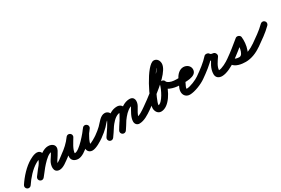

<svg xmlns="http://www.w3.org/2000/svg" viewBox="28 -1547 3761 2568"><g transform="rotate(-30 1908.0 -263.5)"><path d="M37.6 36.7C37.6 36.7 37.6 36.7 37.6 36.7C91 -44.5 172.8 -138.2 257.9 -185.7C272.7 -194 288 -201.9 303.9 -207.7C325.2 -215.4 326.2 -207.4 314.1 -215.7C306 -221.3 305.2 -235.2 303.7 -225.2C303.2 -222 302.5 -219.1 301.6 -215.9C284.2 -152.5 210.3 -75.6 168.2 -20.2C153.1 -0.5 157 27.8 176.8 42.8C196.5 57.9 224.8 54 239.8 34.2C239.8 34.2 239.8 34.2 239.8 34.2C291.1 -33.2 366 -110.5 388.4 -192.1C395.2 -216.8 398 -245.5 384.5 -268.7C347.1 -332.6 261.1 -290.5 214.1 -264.3C116.1 -209.7 23.9 -106.3 -37.6 -12.7C-51.3 8 -45.5 35.9 -24.7 49.6C-4 63.3 23.9 57.5 37.6 36.7ZM240 34C240 34 240 34 240 34C279.7 -19 422.6 -211.7 500 -211.7C502.6 -211.7 505 -211.6 507.6 -211.4C521.9 -210.1 508.1 -210.9 504.5 -223.6C502.8 -229.7 506 -234.3 502.1 -226.8C502.1 -226.8 502.1 -226.9 502.2 -226.9C502.2 -227 502.2 -227.1 502.2 -227.1C482.6 -190 459.4 -155.7 436.4 -120.7C401.7 -68 379 45.6 473 51.9C535 56.1 603.3 -5.5 652.8 -40.1C673.2 -54.4 678.1 -82.5 663.9 -102.8C649.6 -123.2 621.5 -128.1 601.2 -113.9C572.1 -93.5 506.3 -36.1 479 -37.9C475.8 -38.1 485.5 -36.1 488.1 -34.2C490.5 -32.5 492.1 -30.7 493.7 -28.3C494.2 -27.5 494.6 -26.7 495 -25.9C495.1 -25.6 495.4 -24.3 495.4 -24.7C494.4 -40.1 503.4 -58.8 511.6 -71.3C536.2 -108.6 560.8 -145.3 581.8 -184.9C581.8 -184.9 581.8 -185 581.8 -185.1C581.9 -185.1 581.9 -185.2 581.9 -185.2C617.5 -253.6 568.2 -301.7 500 -301.7C371 -301.7 235.1 -109.7 168 -20C153.1 -0.1 157.1 28.1 177 43C196.9 57.9 225.1 53.9 240 34Z M588.9 -51.5C603 -31 631 -25.8 651.5 -39.9C726.8 -91.7 797.5 -156.2 850.7 -230.9C867.2 -254.1 855.3 -278.6 835.7 -291.1C816.2 -303.5 789 -304 774.9 -279.3C732.8 -205.3 671.9 -118.9 671.9 -31.7C671.9 23.1 719 49.9 768.2 49.9C881.1 49.9 1040.5 -140.9 1101.7 -226.9C1118.6 -250.7 1109.7 -275.7 1092 -288.9C1074.4 -302.2 1048 -303.9 1029.8 -281C1014 -261.2 996.5 -241.4 983.9 -219.3C983.9 -219.3 983.8 -219 983.6 -218.8C983.5 -218.5 983.3 -218.2 983.3 -218.2C952.2 -159.9 914 -98.5 914 -30.3C914 -16.2 916.5 -2.1 922.9 10.5C922.9 10.5 923.1 10.8 923.3 11.1C923.5 11.5 923.6 11.8 923.6 11.8C934.8 32 956.1 47.8 988.4 47.8C1046.8 47.8 1133.7 -7.9 1179.8 -40.1C1200.2 -54.4 1205.1 -82.5 1190.9 -102.8C1176.6 -123.2 1148.5 -128.1 1128.2 -113.9C1128.2 -113.9 1128.2 -113.9 1128.2 -113.9C1098.5 -93.1 1017.6 -42.2 988.4 -42.2C983.1 -42.2 997.5 -36.8 1001.4 -32.1C1002.3 -31 1003 -29.9 1003.8 -28.7C1004.3 -27.9 1005.4 -25.5 1005.1 -26.3C1004.4 -28.2 1003.3 -30.1 1002.4 -31.8C1002.4 -31.8 1002.5 -31.5 1002.7 -31.1C1002.9 -30.8 1003.1 -30.5 1003.1 -30.5C1002.7 -31.2 1003.8 -29 1004 -28.2C1004.4 -26.9 1004 -30 1004 -30.3C1004 -80.6 1039.4 -132.2 1062.7 -175.8C1062.7 -175.8 1062.5 -175.5 1062.4 -175.2C1062.2 -175 1062.1 -174.7 1062.1 -174.7C1072.3 -192.6 1087.3 -208.8 1100.2 -225C1118.4 -247.8 1108.9 -273.2 1090.6 -287C1072.3 -300.8 1045.2 -302.9 1028.3 -279.1C989.6 -224.6 836.5 -40.1 768.2 -40.1C763.7 -40.1 753.8 -44.3 757.7 -40.2C759.9 -38 761.4 -35.1 761.9 -32C761.9 -31.9 761.9 -31.8 761.9 -31.7C761.9 -98.9 819.9 -176.5 853.1 -234.7C867.2 -259.5 856.5 -283.2 838.2 -294.9C819.9 -306.6 793.9 -306.3 777.3 -283.1C730.3 -217 667.1 -159.9 600.5 -114.1C580 -100 574.8 -72 588.9 -51.5Z M1178.7 -40.1C1178.7 -40.1 1178.7 -40.1 1178.7 -40.1C1219.4 -68.4 1257.4 -100.1 1292.4 -135.2C1314.6 -157.4 1343.9 -200.8 1371.8 -214.8C1372.7 -215.2 1373.6 -215.6 1374.6 -215.6C1376.2 -215.6 1371.3 -216.4 1369.8 -217.2C1365.7 -219.5 1362.2 -227.9 1362.2 -224C1362.2 -191.8 1262.8 -50.6 1237.1 -13.7C1222.9 6.7 1227.9 34.7 1248.3 48.9C1268.7 63.1 1296.7 58.1 1310.9 37.7C1310.9 37.7 1310.9 37.7 1310.9 37.7C1350.6 -19.2 1452.2 -156.2 1452.2 -224C1452.2 -269.5 1421.6 -305.6 1374.6 -305.6C1308.3 -305.6 1259.9 -228.4 1216.6 -186.9C1188.8 -160.2 1158.9 -135.9 1127.3 -113.9C1106.9 -99.7 1101.9 -71.7 1116.1 -51.3C1130.3 -30.9 1158.3 -25.9 1178.7 -40.1ZM1310.9 37.7C1310.9 37.7 1310.9 37.7 1310.9 37.7C1367.4 -43.4 1453.4 -209.6 1562.1 -209.6C1567 -209.6 1557.1 -214 1554.9 -219.8C1554.3 -221.5 1553.8 -226.9 1553.8 -225.1C1553.8 -197.6 1457.3 -50.4 1431.3 -10.6C1417.7 10.2 1423.6 38.1 1444.4 51.7C1465.2 65.3 1493.1 59.4 1506.7 38.6C1506.7 38.6 1506.7 38.6 1506.7 38.6C1544.1 -18.7 1643.8 -161.1 1643.8 -225.1C1643.8 -271.3 1605.6 -299.6 1562.1 -299.6C1408 -299.6 1314.5 -124.8 1237.1 -13.7C1222.9 6.7 1227.9 34.7 1248.3 48.9C1268.7 63.1 1296.7 58.1 1310.9 37.7ZM1507.3 37.6C1507.3 37.6 1507.3 37.6 1507.3 37.6C1552.2 -37.8 1652.8 -209.3 1754.6 -212.9C1757.6 -213 1751.8 -208.8 1742.2 -222.4C1731.4 -237.7 1742.6 -235.5 1728.5 -209.3C1697.4 -151.3 1649.9 -83.2 1649.9 -16.1C1649.9 20.2 1674 50 1712 50C1786 50 1859.9 0.4 1918.5 -39.9C1939 -54 1944.2 -82 1930.1 -102.5C1916 -123 1888 -128.2 1867.5 -114.1C1867.5 -114.1 1867.5 -114.1 1867.5 -114.1C1826.8 -86.1 1764.2 -40 1712 -40C1712.5 -40 1712.9 -40 1713.4 -39.9C1725.3 -39 1737.4 -29.2 1739.7 -17.3C1739.8 -16.7 1739.9 -15.9 1739.9 -16.1C1739.9 -63.4 1784.9 -123.9 1807.9 -166.7C1838.6 -224 1837.1 -305.9 1751.4 -302.9C1606.9 -297.7 1495.4 -118.3 1430 -8.5C1417.3 12.8 1424.2 40.5 1445.6 53.2C1466.9 65.9 1494.6 58.9 1507.3 37.6Z M1918.5 -40C1918.5 -40 1918.5 -40 1918.5 -40C1981.6 -83.4 2043.2 -129.2 2103 -176.9C2182.5 -240.1 2372 -388.2 2372 -498.6C2372 -543.6 2345.3 -587.3 2295.9 -587.3C2183.5 -587.3 1964.9 -144.6 1964.9 -39.6C1964.9 7.4 1992.7 56.3 2045.2 56.3C2175 56.3 2272.7 -140.9 2296.8 -244.8C2302.9 -270.7 2280.6 -286.5 2256.9 -289.2C2233.2 -292 2208 -281.6 2208 -255C2208 -159.1 2357.2 -126.2 2428.9 -126C2453.7 -125.9 2473.9 -146 2474 -170.9C2474.1 -195.7 2454 -215.9 2429.1 -216C2429.1 -216 2429.1 -216 2429.1 -216C2388.5 -216.1 2336.7 -223.6 2304.9 -251.7C2302.5 -253.8 2297 -263.3 2297.7 -258.6C2297.8 -257.4 2297.9 -256.2 2298 -255C2295.8 -280.3 2276.5 -295.3 2256.2 -297.7C2236 -300.1 2214.9 -290 2209.2 -265.2C2196.4 -210.1 2117.9 -33.7 2045.2 -33.7C2042.7 -33.7 2045.7 -33.9 2048.5 -33.3C2050.5 -32.8 2052.4 -31.9 2054.1 -30.8C2060.8 -26.3 2054.9 -32 2054.9 -39.6C2054.9 -107.7 2262.6 -497.3 2295.9 -497.3C2297.3 -497.3 2295.2 -497.2 2293 -497.6C2291.2 -498 2289.4 -498.6 2287.8 -499.4C2278 -504.6 2282 -509.5 2282 -498.6C2282 -435.9 2094.4 -285 2047 -247.3C1988.7 -200.9 1928.8 -156.3 1867.5 -114C1847 -99.9 1841.8 -71.9 1856 -51.5C1870.1 -31 1898.1 -25.8 1918.5 -40Z M2384 -170.9C2384 -146.1 2404.2 -126 2429.1 -126C2503.3 -126.1 2694.5 -107.1 2694.5 -222.5C2694.5 -277.1 2645.7 -312.6 2594.4 -312.6C2536 -312.6 2488 -264 2464.4 -214.3C2451.5 -187.3 2438.7 -160.3 2425.8 -133.3C2412.3 -105.1 2398.8 -74.1 2398.8 -42.3C2398.8 12.5 2435.1 51.9 2491.3 51.9C2566.1 51.9 2685.5 2.4 2745.2 -40.4C2765.4 -54.9 2770.1 -83 2755.6 -103.2C2741.1 -123.4 2713 -128.1 2692.8 -113.6C2692.8 -113.6 2692.8 -113.6 2692.8 -113.6C2648.4 -81.8 2546.6 -38.1 2491.3 -38.1C2489.8 -38.1 2488.8 -39.2 2488.8 -42.3C2488.8 -59.2 2500 -79.9 2507.1 -94.7C2519.9 -121.7 2532.8 -148.7 2545.6 -175.7C2553.1 -191.4 2574.3 -222.6 2594.4 -222.6C2597.9 -222.6 2601.9 -221.9 2604.9 -220C2605.1 -219.9 2605.6 -219.4 2605.7 -219.4C2606.7 -219.9 2604.5 -223.6 2604.5 -222.5C2604.5 -220.4 2606 -226.6 2607.4 -228.2C2608.7 -229.8 2604.8 -227.1 2604.3 -226.9C2600.6 -225.5 2597.1 -224.5 2593.2 -223.6C2541.6 -211.7 2481.6 -216.1 2428.9 -216C2404.1 -216 2384 -195.8 2384 -170.9Z M2744.7 -40C2744.7 -40 2744.7 -40 2744.7 -40C2827.5 -97.6 2917 -164.8 2984.5 -239.9C2993.3 -249.8 2971.9 -258.3 2949.8 -261.3C2927.7 -264.4 2904.8 -262 2910.6 -250.2C2932.5 -205.6 2982.5 -185.6 3029.6 -183.1C3044.7 -182.3 3040 -206 3029.5 -226.8C3019.1 -247.5 3002.8 -265.4 2994.4 -252.8C2948.5 -183.3 2898.2 -114.6 2898.2 -27.1C2898.2 25.9 2937.5 52.9 2987.1 52.9C3059.6 52.9 3155.7 0.8 3213.2 -40.4C3233.4 -54.9 3238.1 -83 3223.6 -103.2C3209.1 -123.4 3181 -128.1 3160.8 -113.6C3160.8 -113.6 3160.8 -113.6 3160.8 -113.6C3119.8 -84.2 3038.8 -37.1 2987.1 -37.1C2985.3 -37.1 2983.7 -37.1 2981.9 -37.3C2974.3 -37.9 2981.4 -36.9 2985 -32.4C2986.2 -30.8 2988.2 -24.1 2988.2 -27.1C2988.2 -93.3 3034.6 -150.3 3069.6 -203.2C3077.9 -215.8 3076.6 -232.8 3069.5 -246.9C3062.4 -261 3049.5 -272.1 3034.4 -272.9C3022.3 -273.6 2997.5 -277.4 2991.4 -289.8C2985.6 -301.7 2971.5 -309.2 2956.7 -311.2C2941.9 -313.3 2926.3 -309.9 2917.5 -300.1C2854.8 -230.1 2770.4 -167.5 2693.3 -114C2672.9 -99.8 2667.9 -71.7 2682 -51.3C2696.2 -30.9 2724.3 -25.9 2744.7 -40Z M3150 -51.3C3164.2 -30.9 3192.2 -25.9 3212.7 -40C3296.9 -98.5 3377.5 -164.6 3456.6 -229.7C3468.6 -239.6 3449.3 -254.6 3427.5 -263.2C3405.7 -271.9 3381.4 -274.2 3383.4 -258.8C3389.1 -213.4 3380.5 -52.1 3312.8 -52.1C3291.3 -52.1 3253.4 -55.5 3239.8 -74.9C3222.6 -99.4 3195.5 -98.8 3177.1 -85.8C3158.7 -72.9 3148.9 -47.7 3166.2 -23.1C3205.9 33.4 3293.5 46.1 3357.5 46.1C3443.7 46.1 3531.6 9.3 3601.2 -40.4C3621.4 -54.8 3626.1 -82.9 3611.6 -103.2C3597.2 -123.4 3569.1 -128.1 3548.8 -113.6C3494.8 -75 3424.7 -43.9 3357.5 -43.9C3328.1 -43.9 3258.8 -47.9 3239.8 -74.9C3222.6 -99.4 3195.5 -98.8 3177.1 -85.8C3158.7 -72.9 3148.9 -47.7 3166.2 -23.1C3198.6 23 3259.3 37.9 3312.8 37.9C3453.8 37.9 3486.2 -162.9 3472.6 -270.1C3470.7 -285.5 3458.4 -297.7 3443.5 -303.6C3428.7 -309.5 3411.4 -309.1 3399.4 -299.2C3322.2 -235.6 3243.6 -171 3161.3 -114C3140.9 -99.8 3135.9 -71.8 3150 -51.3Z M3538.3 -49.6C3552.7 -29.3 3580.8 -24.6 3601.1 -39C3685.4 -98.9 3775.3 -158.5 3848.1 -232.4C3865.5 -250.2 3865.3 -278.7 3847.6 -296.1C3829.8 -313.5 3801.3 -313.3 3783.9 -295.6C3783.9 -295.6 3783.9 -295.6 3783.9 -295.6C3715 -225.5 3628.9 -169.2 3548.9 -112.3C3528.7 -97.9 3523.9 -69.9 3538.3 -49.6Z"/></g></svg>

Font: FRB American Cursive Guidelines Black
Style: Bold Italic
Weight: 900
Italic angle: -25°
Version: Version 2.0;Modular Font Editor K font №1